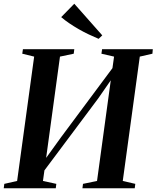

<svg xmlns="http://www.w3.org/2000/svg" viewBox="-30 -1006 836 1026"><path d="M-10 0 -7 -23.5 61.5 -39 152.5 -703.5 89 -719 92.5 -743H367L364 -719L290.5 -703.5L210 -114.5L187.5 -122L296.5 -273L601.5 -683L565.5 -603L579.5 -703.5L512 -719L515.5 -743H786.5L784.5 -719L717 -703.5L626 -39L693 -23.5L690 0H410.5L413.5 -23.5L488.5 -39L566.5 -610L591.5 -619.5L495.5 -481L174.5 -51.5L214 -142.5L199.5 -39L271 -23.5L268 0ZM497 -798.5Q472 -809 444.5 -822Q417 -835 390.5 -850.2Q364 -865.5 340 -881.8Q316 -898 297 -914.5L367 -986L516.5 -817Z"/></svg>

Font: Merriweather 120pt SemiBold
Style: Italic
Weight: 600
Italic angle: -7.8°
Version: Version 2.101